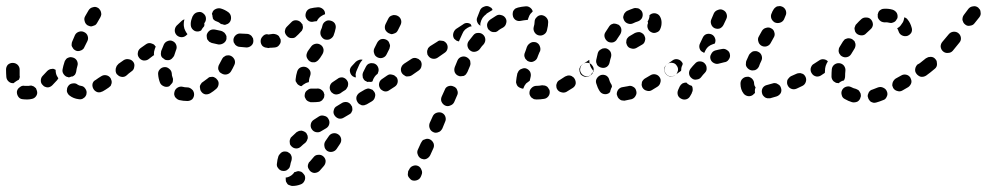

<svg xmlns="http://www.w3.org/2000/svg" viewBox="-42 -307 3264 635"><path d="M64 20Q73 18 78 10Q83 2 80 -7Q79 -11 77 -15Q74 -18 70 -21Q66 -23 62 -24Q57 -24 53 -23Q50 -23 48 -23Q43 -23 40 -23Q31 -25 24 -19Q16 -14 14 -5Q13 4 18 12Q23 20 32 21Q39 22 48 22Q56 22 64 20ZM227 21Q232 20 235 17Q239 15 241 11Q244 7 244 3Q246 -6 240 -14Q235 -22 226 -23Q219 -24 215 -27Q208 -33 198 -31Q189 -30 184 -23Q181 -19 180 -15Q179 -10 179 -6Q180 -1 182 2Q184 6 188 9Q201 19 218 21Q223 22 227 21ZM324 -23Q326 -27 327 -31Q328 -36 327 -40Q326 -44 324 -48Q319 -56 310 -58Q301 -60 293 -55Q283 -49 275 -43Q271 -41 268 -38Q265 -34 264 -30Q263 -25 264 -21Q265 -16 267 -13Q269 -9 273 -6Q277 -3 281 -2Q285 -1 290 -2Q294 -3 298 -5Q307 -10 317 -17Q321 -20 324 -23ZM149 -45Q150 -46 151 -48Q151 -48 151 -48Q145 -56 143 -65Q142 -70 142 -76Q139 -78 136 -79Q133 -80 129 -79Q125 -79 121 -77Q117 -75 114 -72Q106 -63 99 -56Q93 -50 93 -40Q93 -31 100 -25Q103 -21 107 -20Q111 -18 116 -18Q120 -18 124 -20Q128 -22 131 -25Q139 -33 147 -42Q148 -43 149 -45ZM-13 -37Q-20 -43 -21 -52Q-22 -64 -22 -77Q-22 -86 -16 -93Q-9 -99 0 -99Q9 -99 16 -93Q23 -86 23 -77Q23 -66 23 -57Q24 -53 23 -50Q22 -46 20 -43Q15 -41 11 -38Q7 -35 4 -33Q4 -32 4 -32Q4 -32 3 -32Q-6 -31 -13 -37ZM175 -55Q172 -57 169 -61Q166 -65 165 -69Q164 -73 165 -78Q167 -89 171 -101Q172 -106 175 -109Q177 -113 181 -115Q185 -117 190 -118Q194 -118 198 -117Q207 -115 212 -107Q217 -98 214 -89Q211 -79 210 -70Q209 -65 206 -60Q202 -56 198 -54Q197 -54 195 -54Q191 -53 186 -51Q186 -51 185 -51Q184 -51 184 -52Q179 -52 175 -55ZM387 -73Q389 -82 383 -90Q381 -94 377 -96Q373 -98 369 -99Q364 -100 360 -99Q356 -98 352 -95L350 -94Q342 -88 341 -79Q339 -70 344 -62Q347 -59 351 -56Q354 -54 359 -53Q363 -52 368 -53Q372 -54 376 -57L378 -59Q386 -64 387 -73ZM195 -161Q194 -157 196 -153Q198 -149 201 -145Q204 -142 208 -140Q212 -138 216 -138Q221 -138 225 -140Q229 -141 232 -144Q236 -147 237 -151Q242 -161 247 -171Q251 -179 248 -188Q245 -197 236 -201Q228 -205 219 -202Q210 -199 206 -191Q201 -180 197 -170Q195 -166 195 -161ZM238 -237Q240 -228 248 -223Q252 -221 256 -220Q261 -219 265 -221Q269 -222 273 -224Q277 -227 279 -231L290 -250Q292 -254 293 -259Q293 -263 292 -267Q291 -272 288 -275Q286 -279 282 -281Q274 -286 265 -283Q256 -281 251 -273L240 -254Q235 -246 238 -237Z M577 27H578Q587 27 594 21Q600 14 600 5Q600 0 598 -4Q597 -8 593 -11Q590 -14 586 -16Q582 -18 578 -18H577Q569 -18 562 -20Q553 -22 545 -17Q537 -12 535 -3Q534 1 534 5Q535 10 537 14Q540 17 543 20Q547 23 551 24Q564 27 577 27ZM681 -29Q682 -38 675 -45Q673 -48 669 -50Q665 -53 660 -53Q656 -53 651 -52Q647 -50 644 -47Q636 -41 629 -36Q625 -34 623 -30Q620 -26 619 -22Q619 -17 620 -13Q620 -9 623 -5Q628 3 637 5Q646 6 654 1Q664 -5 673 -13Q680 -19 681 -29ZM499 -22Q490 -26 487 -34Q482 -47 481 -61Q480 -70 486 -77Q492 -84 501 -85Q510 -86 517 -80Q525 -74 526 -65Q526 -57 529 -50Q531 -46 530 -42Q530 -37 528 -33Q528 -33 528 -33Q528 -33 528 -33Q524 -29 520 -24Q520 -24 519 -23Q518 -22 518 -22Q517 -22 516 -21Q507 -18 499 -22ZM402 -86Q404 -95 399 -102Q393 -110 384 -111Q375 -113 367 -108Q356 -100 350 -96Q347 -93 344 -89Q342 -85 341 -81Q340 -77 341 -72Q342 -68 344 -64Q350 -57 359 -55Q368 -53 376 -58Q382 -63 393 -71Q401 -76 402 -86ZM734 -109Q730 -118 722 -122Q718 -124 714 -124Q709 -124 705 -123Q701 -121 697 -118Q694 -115 692 -111Q688 -103 683 -94Q681 -91 680 -86Q679 -82 680 -77Q682 -73 684 -69Q687 -66 691 -64Q699 -59 708 -61Q717 -63 722 -71Q728 -81 733 -92Q737 -100 734 -109ZM466 -124 449 -111Q442 -106 432 -107Q423 -109 418 -116Q412 -124 414 -133Q415 -142 423 -148L440 -160Q444 -163 448 -164Q452 -165 457 -164Q461 -163 465 -161Q469 -159 471 -155Q472 -155 472 -154Q472 -154 473 -153Q471 -149 470 -145Q467 -137 467 -128Q467 -126 468 -125Q467 -124 467 -124Q467 -124 466 -124ZM490 -129Q490 -124 492 -120Q494 -116 498 -114Q501 -111 505 -109Q509 -108 514 -108Q518 -108 522 -110Q526 -112 529 -116Q532 -119 534 -123Q537 -132 540 -141Q544 -149 541 -158Q538 -167 529 -171Q521 -175 512 -171Q504 -168 500 -160Q495 -149 491 -138Q490 -133 490 -129ZM860 -155Q866 -162 866 -171Q867 -180 860 -187Q853 -193 844 -193L842 -194Q833 -194 827 -187Q820 -180 820 -171Q820 -162 826 -155Q833 -149 842 -149L844 -148Q853 -148 860 -155ZM789 -156Q796 -162 796 -172Q796 -176 795 -180Q793 -184 790 -188Q787 -191 783 -193Q779 -195 775 -195Q764 -196 754 -196Q745 -197 738 -191Q731 -185 730 -176Q730 -171 731 -167Q733 -163 736 -159Q739 -156 743 -154Q747 -152 751 -152Q761 -151 773 -150Q782 -150 789 -156ZM697 -164Q705 -169 707 -178Q707 -183 707 -187Q706 -191 703 -195Q701 -199 697 -201Q693 -204 689 -205Q678 -207 670 -209Q661 -211 653 -207Q645 -202 642 -193Q641 -189 642 -184Q642 -180 644 -176Q647 -172 650 -169Q654 -167 658 -165Q668 -163 680 -160Q689 -159 697 -164ZM559 -184Q550 -184 543 -190Q536 -197 536 -206Q536 -215 542 -222Q551 -231 559 -238Q561 -240 563 -241Q565 -242 568 -243Q565 -232 566 -221Q567 -212 571 -205Q574 -199 578 -194Q577 -193 575 -191Q568 -184 559 -184ZM597 -208Q590 -214 589 -223Q588 -234 592 -245Q594 -253 599 -259Q605 -266 614 -267Q623 -269 630 -263Q638 -257 639 -248Q640 -239 635 -232Q634 -231 634 -231Q633 -228 634 -227Q634 -226 634 -224Q634 -222 633 -220Q630 -217 628 -214Q625 -210 623 -206Q621 -205 618 -204Q616 -203 613 -203Q604 -202 597 -208ZM675 -236Q671 -237 667 -240Q664 -242 662 -246Q662 -249 661 -251Q661 -256 659 -261Q659 -262 659 -262Q659 -263 660 -264Q662 -273 671 -277Q679 -281 688 -279Q702 -275 714 -266Q721 -260 722 -251Q723 -241 718 -234Q715 -230 711 -228Q707 -226 703 -225Q702 -225 701 -225Q700 -225 699 -225Q696 -226 693 -227Q692 -227 691 -227Q690 -228 688 -228Q687 -229 686 -230Q681 -234 675 -236Z M923 272Q928 268 932 262Q935 262 937 261Q941 259 946 259Q950 260 954 261Q958 263 961 267Q964 270 966 274Q969 283 965 291Q961 300 952 303Q939 308 925 308Q921 308 917 306Q912 305 909 302Q906 298 904 294Q903 290 903 286Q903 284 903 283Q903 282 903 280Q905 280 906 280Q915 278 923 272ZM978 234Q979 230 983 227Q989 220 995 213Q1001 205 1011 205Q1020 204 1027 210Q1034 216 1035 225Q1035 235 1029 242Q1022 250 1015 258Q1009 264 999 265Q990 265 983 258Q983 258 983 258Q983 258 983 258Q981 255 979 252Q978 250 977 248Q976 245 976 243Q976 238 978 234ZM923 215Q923 211 921 207Q920 205 919 203Q918 202 916 200Q913 198 910 196Q910 196 909 196Q909 195 908 195Q904 194 899 194Q895 194 891 196Q887 198 884 202Q881 205 879 209Q875 221 874 233Q873 237 874 242Q875 246 878 249Q880 253 884 255Q888 258 892 258Q897 259 901 258Q906 257 909 254Q913 251 915 248Q917 244 918 239Q919 232 922 224Q923 220 923 215ZM1031 177Q1032 186 1040 192Q1048 197 1057 195Q1066 193 1071 186Q1077 177 1083 168Q1088 160 1086 151Q1084 142 1076 137Q1068 132 1059 134Q1050 136 1045 144Q1039 152 1034 160Q1029 168 1031 177ZM973 158Q975 154 976 150Q976 145 975 141Q973 137 971 133Q968 130 964 128Q960 126 955 125Q951 125 947 126Q942 128 939 130Q930 138 923 145Q919 148 918 152Q916 156 916 161Q916 165 917 170Q919 174 922 177Q929 184 938 184Q947 184 954 177Q960 171 968 165Q971 162 973 158ZM1047 103Q1049 94 1044 86Q1040 78 1030 76Q1021 73 1013 78Q1004 84 996 89Q988 94 986 103Q984 113 989 120Q994 128 1003 130Q1013 132 1020 127Q1028 122 1037 117Q1045 112 1047 103ZM1119 67Q1121 63 1123 59Q1124 54 1123 50Q1123 45 1120 42Q1116 34 1107 31Q1098 29 1090 33L1072 44Q1064 48 1062 57Q1059 66 1064 74Q1069 82 1078 85Q1087 87 1095 82L1112 72Q1116 70 1119 67ZM1198 14Q1201 5 1196 -3Q1193 -7 1190 -10Q1186 -12 1182 -13Q1178 -15 1173 -14Q1169 -13 1165 -11L1148 -1Q1140 4 1137 13Q1135 22 1140 30Q1142 34 1146 37Q1149 39 1154 41Q1158 42 1163 41Q1167 40 1171 38L1188 28Q1196 23 1198 14ZM1011 30Q1016 30 1020 27Q1024 25 1026 21Q1029 18 1030 14Q1031 9 1031 5Q1030 4 1030 4Q1030 3 1030 3Q1029 0 1028 -3Q1024 -9 1018 -12Q1012 -15 1005 -14Q999 -14 994 -14Q993 -14 991 -14Q982 -15 975 -9Q967 -4 966 5Q965 10 966 14Q968 19 970 22Q973 26 977 28Q981 30 985 31Q989 31 994 31Q1003 31 1011 30ZM1106 -17Q1109 -21 1109 -25Q1110 -29 1109 -34Q1108 -38 1105 -42Q1100 -49 1091 -51Q1081 -52 1074 -46Q1066 -41 1059 -36Q1051 -31 1049 -22Q1047 -13 1052 -5Q1054 -1 1058 1Q1061 4 1066 5Q1070 6 1074 5Q1079 4 1083 2Q1091 -4 1101 -10Q1104 -13 1106 -17ZM1273 -34Q1275 -43 1270 -51Q1267 -54 1263 -57Q1260 -59 1255 -60Q1251 -61 1247 -61Q1242 -60 1238 -57L1222 -46Q1214 -41 1212 -32Q1210 -23 1215 -15Q1217 -11 1221 -9Q1225 -6 1229 -5Q1234 -4 1238 -5Q1242 -6 1246 -9L1263 -20Q1271 -25 1273 -34ZM936 -38Q935 -42 936 -47Q937 -58 941 -71Q944 -80 952 -84Q961 -88 970 -85Q978 -82 983 -74Q987 -66 984 -57Q981 -49 980 -42Q980 -40 980 -38Q979 -37 979 -35Q978 -35 978 -35Q969 -33 961 -27Q958 -25 955 -22Q951 -22 947 -25Q943 -27 941 -30Q938 -34 936 -38ZM1186 -36Q1185 -36 1185 -36Q1178 -37 1172 -36Q1171 -37 1171 -37Q1170 -37 1170 -38Q1165 -39 1162 -43Q1160 -46 1158 -50Q1157 -55 1157 -59Q1157 -63 1159 -68L1168 -86Q1170 -90 1173 -93Q1176 -96 1180 -97Q1185 -99 1189 -98Q1194 -98 1198 -96Q1206 -92 1209 -83Q1212 -75 1208 -66L1207 -63Q1201 -59 1197 -53Q1192 -46 1190 -38Q1189 -38 1188 -37Q1188 -37 1187 -37Q1186 -36 1186 -36ZM1157 -109Q1157 -109 1158 -109Q1152 -111 1146 -109Q1140 -107 1135 -103Q1129 -96 1122 -89Q1115 -82 1115 -73Q1116 -63 1122 -57Q1125 -54 1128 -53Q1131 -51 1135 -51Q1134 -56 1134 -61Q1135 -69 1139 -77L1147 -95Q1151 -103 1157 -109ZM1329 -73Q1331 -83 1325 -90Q1320 -98 1311 -99Q1301 -101 1294 -95H1293Q1286 -90 1284 -80Q1283 -71 1288 -64Q1291 -60 1295 -58Q1298 -55 1303 -54Q1307 -54 1312 -55Q1316 -56 1320 -58V-59Q1328 -64 1329 -73ZM976 -111Q973 -115 972 -119Q971 -123 972 -128Q973 -132 975 -136L979 -142L987 -153Q992 -160 1001 -162Q1010 -164 1018 -159Q1026 -154 1028 -144Q1029 -135 1024 -127L1017 -116L1013 -111Q1010 -107 1007 -105Q1003 -102 999 -101Q995 -101 992 -101Q988 -101 985 -103Q984 -104 982 -104Q982 -104 982 -104Q982 -104 982 -105Q978 -107 976 -111ZM1194 -138Q1194 -134 1196 -129Q1197 -125 1200 -122Q1203 -119 1207 -117Q1216 -113 1224 -116Q1233 -119 1237 -128L1246 -146Q1247 -150 1248 -155Q1248 -159 1246 -163Q1245 -167 1242 -171Q1239 -174 1235 -176Q1226 -180 1217 -177Q1209 -173 1205 -165L1196 -147Q1194 -143 1194 -138ZM867 -150Q877 -151 882 -159Q888 -166 886 -176Q886 -176 886 -177Q886 -177 886 -177Q883 -182 881 -186Q881 -187 881 -187Q877 -191 872 -193Q866 -195 861 -195Q854 -194 847 -193Q846 -193 846 -193Q846 -193 846 -193Q846 -193 845 -193Q840 -194 836 -192Q832 -190 829 -187Q825 -184 823 -180Q822 -176 822 -172Q821 -162 828 -156Q834 -149 843 -149Q846 -148 847 -149Q858 -149 867 -150ZM1019 -190Q1023 -181 1031 -177Q1040 -174 1048 -177Q1057 -181 1061 -189Q1066 -202 1068 -213Q1070 -222 1065 -230Q1060 -237 1050 -239Q1041 -241 1034 -236Q1026 -231 1024 -221Q1023 -215 1019 -207Q1016 -198 1019 -190ZM958 -209Q960 -213 960 -218Q960 -220 959 -222Q959 -225 958 -227Q957 -228 956 -229Q954 -232 952 -234Q945 -240 936 -240Q927 -240 921 -233Q912 -224 907 -219Q904 -216 902 -212Q901 -208 900 -204Q900 -199 902 -195Q904 -191 907 -188Q913 -181 922 -181Q932 -180 938 -187Q944 -192 953 -202Q957 -205 958 -209ZM1232 -209Q1236 -201 1244 -197Q1248 -195 1252 -194Q1257 -194 1261 -196Q1265 -197 1269 -200Q1272 -203 1274 -207L1283 -225Q1287 -234 1284 -242Q1281 -251 1272 -255Q1268 -257 1264 -257Q1259 -258 1255 -256Q1251 -255 1247 -252Q1244 -249 1242 -245L1233 -227Q1229 -218 1232 -209ZM980 -237Q972 -242 969 -251Q967 -259 971 -268Q975 -276 984 -279Q996 -282 1010 -283Q1019 -283 1026 -277Q1033 -271 1033 -262Q1033 -261 1033 -261Q1033 -261 1033 -260Q1027 -258 1021 -254Q1013 -249 1008 -241Q1007 -239 1006 -237Q1002 -237 997 -236Q988 -233 980 -237Z M1307 267Q1306 272 1308 276Q1310 280 1313 283Q1316 287 1320 289Q1328 292 1337 289Q1346 286 1350 277L1352 272Q1356 263 1352 255Q1349 246 1341 242Q1332 238 1323 242Q1315 245 1311 254L1308 259Q1307 263 1307 267ZM1340 205Q1343 214 1352 218Q1356 219 1360 220Q1365 220 1369 218Q1373 216 1376 213Q1379 210 1381 206L1391 184Q1395 176 1392 167Q1388 158 1380 154Q1376 152 1371 152Q1367 152 1363 154Q1358 155 1355 158Q1352 162 1350 166L1340 188Q1336 196 1340 205ZM1379 117Q1382 126 1391 130Q1395 132 1399 132Q1404 132 1408 130Q1412 129 1415 126Q1419 122 1421 118L1430 96Q1434 88 1431 79Q1428 70 1419 66Q1411 63 1402 66Q1393 69 1389 78L1379 100Q1376 109 1379 117ZM1418 29Q1422 38 1430 42Q1439 46 1447 42Q1456 39 1460 31L1470 8Q1472 4 1472 0Q1472 -5 1470 -9Q1469 -13 1466 -16Q1462 -20 1458 -21Q1450 -25 1441 -22Q1432 -19 1429 -10L1419 12Q1415 21 1418 29ZM1772 11Q1777 4 1776 -5Q1776 -10 1773 -13Q1771 -17 1768 -20Q1764 -23 1760 -24Q1755 -25 1751 -25Q1741 -23 1730 -23Q1721 -22 1715 -15Q1709 -9 1709 1Q1709 5 1711 9Q1713 13 1716 16Q1720 19 1724 21Q1728 22 1732 22Q1745 22 1757 20Q1766 19 1772 11ZM1862 -30Q1863 -39 1858 -47Q1856 -51 1852 -53Q1849 -56 1844 -57Q1840 -58 1835 -57Q1831 -56 1827 -54Q1818 -48 1810 -43Q1806 -41 1803 -38Q1800 -34 1799 -30Q1797 -26 1798 -21Q1798 -17 1800 -13Q1805 -4 1814 -2Q1823 1 1831 -3Q1841 -9 1852 -16Q1860 -21 1862 -30ZM1677 -17Q1673 -19 1670 -22Q1667 -26 1666 -30Q1664 -34 1665 -39Q1666 -50 1669 -64Q1671 -69 1673 -72Q1676 -76 1680 -78Q1684 -80 1688 -81Q1692 -82 1697 -81Q1706 -78 1711 -70Q1715 -62 1713 -53Q1711 -46 1710 -40Q1704 -36 1698 -31Q1692 -24 1689 -15Q1689 -15 1689 -14Q1688 -14 1687 -14Q1686 -14 1685 -14Q1681 -15 1677 -17ZM1918 -65Q1920 -69 1921 -73Q1922 -78 1921 -82Q1920 -86 1917 -90Q1912 -98 1903 -99Q1894 -101 1886 -95L1884 -94Q1880 -91 1877 -87Q1875 -83 1874 -79Q1874 -75 1875 -70Q1876 -66 1878 -62Q1884 -55 1893 -53Q1902 -52 1910 -57L1912 -59Q1916 -61 1918 -65ZM1352 -89Q1354 -98 1349 -106Q1346 -109 1342 -112Q1338 -114 1334 -115Q1330 -116 1325 -115Q1321 -114 1317 -111L1294 -96Q1291 -93 1288 -89Q1286 -85 1285 -81Q1284 -77 1285 -72Q1286 -68 1288 -64Q1294 -57 1303 -55Q1312 -53 1320 -58L1343 -74Q1351 -80 1352 -89ZM1514 -97Q1514 -101 1513 -106Q1511 -110 1508 -113Q1505 -116 1501 -118Q1493 -122 1484 -119Q1475 -116 1471 -107Q1466 -96 1462 -85Q1459 -76 1462 -68Q1466 -59 1475 -56Q1479 -54 1484 -55Q1488 -55 1492 -56Q1496 -58 1499 -61Q1502 -65 1504 -69Q1508 -79 1512 -88Q1514 -92 1514 -97ZM1701 -153 1697 -141 1694 -133Q1692 -129 1692 -124Q1692 -120 1694 -116Q1695 -112 1699 -109Q1702 -105 1706 -104Q1715 -100 1723 -104Q1732 -108 1735 -116L1738 -124L1743 -136L1744 -137Q1747 -146 1743 -155Q1740 -163 1731 -167Q1727 -168 1722 -168Q1718 -168 1714 -166Q1710 -164 1707 -161Q1703 -158 1702 -154ZM1438 -146Q1440 -155 1435 -163Q1432 -167 1429 -169Q1425 -172 1421 -172Q1416 -173 1412 -173Q1407 -172 1404 -169L1380 -154Q1377 -151 1374 -148Q1372 -144 1371 -140Q1370 -135 1371 -131Q1371 -126 1374 -123Q1379 -115 1388 -113Q1397 -111 1405 -116L1428 -132Q1436 -137 1438 -146ZM1563 -178Q1562 -187 1555 -193Q1548 -199 1538 -198Q1529 -198 1523 -190Q1516 -181 1508 -171Q1503 -164 1504 -155Q1506 -145 1513 -140Q1517 -137 1521 -136Q1526 -135 1530 -136Q1535 -137 1538 -139Q1542 -141 1545 -145Q1551 -154 1558 -161Q1564 -169 1563 -178ZM1496 -209Q1503 -215 1512 -219Q1515 -220 1518 -220Q1516 -223 1515 -226Q1515 -226 1515 -227Q1509 -231 1502 -231Q1495 -231 1489 -226Q1479 -219 1466 -211Q1459 -205 1457 -196Q1455 -187 1460 -179Q1463 -176 1467 -173Q1471 -171 1476 -170Q1476 -171 1477 -173L1487 -195Q1490 -203 1496 -209ZM1726 -200Q1731 -192 1740 -190Q1749 -188 1757 -193Q1765 -198 1767 -207Q1771 -222 1771 -234Q1771 -243 1764 -250Q1758 -256 1749 -257Q1739 -257 1733 -250Q1726 -244 1726 -234Q1726 -227 1723 -217Q1721 -208 1726 -200ZM1622 -216Q1630 -221 1632 -230Q1635 -239 1630 -247Q1625 -255 1616 -257Q1607 -260 1599 -255Q1591 -250 1582 -244Q1580 -243 1579 -242Q1571 -236 1569 -227Q1568 -218 1573 -210Q1576 -207 1580 -204Q1583 -202 1588 -201Q1592 -201 1597 -201Q1601 -202 1605 -205Q1606 -206 1607 -207Q1614 -212 1622 -216ZM1537 -251 1546 -274Q1550 -282 1559 -285Q1568 -289 1576 -285Q1580 -283 1583 -281Q1586 -278 1587 -274Q1578 -269 1569 -263Q1567 -262 1566 -260Q1559 -255 1554 -248Q1549 -240 1547 -231Q1546 -227 1547 -222Q1539 -226 1536 -235Q1533 -243 1537 -251ZM1680 -238Q1671 -236 1663 -241Q1655 -247 1654 -256Q1653 -260 1654 -265Q1654 -269 1657 -273Q1659 -276 1663 -279Q1667 -281 1671 -282Q1683 -285 1696 -286Q1704 -287 1711 -282Q1718 -277 1720 -269Q1718 -268 1717 -266Q1710 -260 1707 -251Q1705 -247 1704 -242Q1703 -242 1702 -241Q1701 -241 1700 -241Q1690 -240 1680 -238Z M2060 10Q2065 2 2062 -7Q2060 -16 2052 -20Q2044 -25 2035 -22Q2026 -20 2018 -19Q2009 -18 2003 -11Q1997 -3 1998 6Q1999 10 2001 14Q2003 18 2007 21Q2010 24 2014 25Q2019 26 2023 26Q2035 24 2047 21Q2056 18 2060 10ZM1955 4Q1946 2 1941 -6Q1934 -17 1930 -31Q1927 -40 1932 -48Q1937 -56 1946 -59Q1955 -61 1963 -57Q1971 -52 1973 -43Q1975 -36 1978 -31Q1980 -28 1981 -26Q1982 -23 1982 -20Q1979 -15 1977 -8Q1976 -6 1976 -3Q1975 -2 1974 -1Q1973 0 1972 1Q1964 6 1955 4ZM2142 -34Q2145 -43 2140 -51Q2135 -59 2126 -61Q2117 -63 2109 -58Q2100 -53 2092 -48Q2088 -46 2085 -42Q2082 -39 2081 -35Q2080 -30 2080 -26Q2081 -21 2083 -17Q2088 -9 2097 -7Q2106 -4 2114 -9Q2123 -14 2132 -20Q2140 -25 2142 -34ZM2197 -65Q2199 -69 2200 -73Q2201 -77 2200 -82Q2199 -86 2196 -90Q2191 -98 2182 -99Q2173 -101 2165 -95Q2157 -90 2155 -81Q2154 -71 2159 -64Q2164 -56 2174 -54Q2183 -53 2190 -58L2191 -59Q2195 -61 2197 -65ZM1877 -81Q1878 -90 1886 -95Q1895 -101 1904 -107Q1904 -108 1905 -108Q1906 -109 1907 -109Q1907 -103 1908 -97Q1910 -87 1915 -80Q1918 -75 1922 -71Q1916 -66 1912 -60Q1912 -59 1912 -59Q1904 -53 1895 -55Q1886 -57 1881 -64Q1875 -72 1877 -81ZM1930 -100Q1931 -96 1933 -92Q1936 -88 1940 -86Q1943 -84 1948 -83Q1957 -81 1965 -86Q1972 -91 1974 -100Q1976 -110 1979 -119Q1981 -128 1977 -136Q1972 -144 1963 -147Q1959 -148 1954 -147Q1950 -147 1946 -144Q1942 -142 1939 -139Q1936 -135 1935 -131Q1932 -120 1930 -109Q1929 -105 1930 -100ZM2091 -172Q2094 -181 2089 -189Q2089 -189 2089 -190Q2089 -190 2089 -190Q2087 -192 2085 -195Q2079 -200 2072 -201Q2065 -201 2058 -198Q2051 -194 2041 -188Q2037 -186 2034 -182Q2031 -179 2030 -175Q2029 -170 2029 -166Q2030 -161 2032 -157Q2036 -149 2045 -147Q2054 -144 2062 -148Q2073 -154 2081 -159Q2089 -163 2091 -172ZM1958 -183Q1961 -174 1969 -169Q1977 -165 1986 -167Q1995 -170 1999 -178Q2004 -186 2009 -193Q2014 -201 2013 -210Q2012 -219 2004 -225Q2000 -227 1996 -228Q1992 -229 1987 -229Q1983 -228 1979 -226Q1975 -223 1973 -220Q1966 -210 1960 -200Q1955 -192 1958 -183ZM2142 -250Q2138 -259 2129 -262Q2121 -265 2112 -261Q2111 -260 2109 -259Q2107 -258 2106 -257Q2106 -255 2106 -253Q2105 -244 2100 -236Q2100 -236 2100 -235Q2100 -234 2101 -233Q2101 -232 2101 -231Q2101 -230 2101 -230Q2097 -221 2101 -212Q2104 -204 2113 -200Q2121 -196 2130 -200Q2139 -203 2142 -212Q2146 -221 2146 -232Q2146 -242 2142 -250ZM2025 -265Q2022 -262 2021 -258Q2019 -253 2019 -249Q2020 -244 2022 -240Q2026 -232 2035 -229Q2044 -226 2052 -230Q2060 -234 2067 -236Q2076 -239 2081 -247Q2085 -255 2083 -264Q2082 -268 2079 -272Q2076 -275 2072 -278Q2068 -280 2064 -280Q2059 -281 2055 -280Q2043 -276 2032 -271Q2028 -269 2025 -265Z M2200 8Q2203 16 2212 20Q2220 24 2229 21Q2237 18 2241 10L2245 3Q2245 2 2246 1Q2246 1 2246 0L2247 -2Q2249 -6 2249 -10Q2249 -15 2248 -19Q2247 -20 2247 -21Q2247 -22 2246 -23Q2238 -25 2232 -30Q2230 -32 2228 -34Q2221 -34 2215 -31Q2209 -27 2206 -21L2201 -10Q2197 -1 2200 8ZM2540 1Q2544 -7 2541 -16Q2540 -20 2537 -24Q2534 -27 2530 -29Q2526 -32 2522 -32Q2518 -33 2513 -31Q2504 -28 2495 -26Q2486 -24 2481 -17Q2476 -9 2478 0Q2479 5 2481 8Q2484 12 2488 15Q2491 17 2496 18Q2500 18 2505 18Q2515 15 2526 12Q2535 9 2540 1ZM2432 11Q2422 9 2417 2Q2407 -11 2407 -30Q2407 -40 2413 -46Q2420 -53 2429 -53Q2433 -54 2437 -52Q2442 -50 2445 -47Q2448 -44 2450 -40Q2452 -36 2452 -32Q2452 -28 2453 -26Q2453 -25 2453 -25Q2454 -23 2455 -21Q2456 -20 2457 -18Q2456 -15 2455 -12Q2454 -6 2455 0Q2454 2 2452 3Q2450 5 2448 7Q2441 12 2432 11ZM2623 -36Q2626 -45 2622 -53Q2620 -57 2617 -60Q2614 -63 2609 -64Q2605 -66 2601 -65Q2596 -65 2592 -63Q2583 -59 2574 -55Q2570 -53 2567 -49Q2564 -46 2562 -42Q2561 -38 2561 -33Q2561 -29 2563 -25Q2567 -16 2576 -13Q2584 -10 2593 -14Q2602 -18 2612 -23Q2620 -27 2623 -36ZM2295 -82Q2295 -91 2288 -98Q2282 -104 2272 -104Q2263 -104 2257 -97Q2249 -89 2242 -80Q2236 -72 2237 -63Q2238 -54 2246 -48Q2253 -42 2262 -44Q2272 -45 2277 -52Q2283 -60 2289 -66Q2296 -73 2295 -82ZM2684 -73Q2686 -82 2680 -90Q2675 -98 2666 -99Q2657 -101 2649 -95H2648Q2641 -90 2639 -80Q2638 -71 2643 -64Q2648 -56 2658 -54Q2667 -53 2674 -58L2675 -59Q2683 -64 2684 -73ZM2208 -71 2191 -59Q2183 -53 2174 -55Q2165 -56 2160 -64Q2157 -68 2156 -72Q2155 -76 2156 -81Q2157 -85 2159 -89Q2161 -93 2165 -95L2182 -107Q2190 -113 2199 -111Q2208 -109 2213 -102Q2214 -100 2215 -99Q2216 -97 2216 -96L2215 -92Q2211 -85 2211 -76Q2210 -74 2211 -73Q2210 -72 2209 -72Q2209 -71 2208 -71ZM2425 -97Q2424 -92 2426 -88Q2428 -84 2431 -81Q2434 -78 2438 -76Q2442 -74 2447 -74Q2451 -74 2455 -75Q2460 -77 2463 -80Q2466 -83 2468 -87Q2471 -96 2476 -106Q2480 -114 2477 -123Q2474 -132 2465 -136Q2461 -138 2457 -138Q2452 -138 2448 -137Q2444 -135 2441 -132Q2437 -129 2435 -125Q2430 -115 2426 -105Q2425 -101 2425 -97ZM2368 -110Q2374 -118 2372 -127Q2371 -136 2363 -141Q2355 -147 2346 -145Q2334 -143 2323 -140Q2314 -137 2310 -128Q2305 -120 2308 -111Q2311 -102 2320 -98Q2328 -94 2337 -97Q2345 -99 2353 -101Q2363 -102 2368 -110ZM2272 -146Q2269 -155 2273 -163L2282 -182Q2286 -191 2294 -194Q2303 -197 2312 -193Q2320 -189 2323 -180Q2326 -172 2322 -163Q2319 -162 2316 -161Q2307 -158 2301 -153Q2294 -147 2290 -138Q2288 -135 2287 -132Q2286 -133 2285 -133Q2284 -133 2284 -134Q2275 -137 2272 -146ZM2466 -170Q2468 -161 2476 -156Q2485 -151 2494 -154Q2503 -157 2507 -165L2517 -183Q2522 -191 2519 -200Q2517 -209 2509 -213Q2501 -218 2492 -215Q2483 -213 2478 -205L2468 -187Q2463 -179 2466 -170ZM2310 -227Q2313 -218 2321 -214Q2330 -210 2339 -213Q2347 -217 2351 -225L2360 -244Q2364 -252 2361 -261Q2358 -270 2349 -274Q2341 -278 2332 -274Q2323 -271 2319 -263L2311 -244Q2307 -236 2310 -227ZM2511 -265Q2512 -267 2512 -268L2516 -275Q2518 -279 2522 -282Q2525 -285 2529 -286Q2534 -287 2538 -287Q2543 -286 2547 -284Q2554 -280 2557 -272Q2560 -263 2556 -255Q2554 -250 2551 -243Q2547 -235 2538 -232Q2529 -229 2520 -233Q2512 -238 2509 -246Q2506 -255 2510 -263Q2511 -264 2511 -265Z M2886 20Q2889 17 2891 12Q2893 8 2893 4Q2893 -1 2891 -5Q2888 -13 2879 -17Q2871 -21 2862 -18Q2853 -14 2844 -11Q2840 -10 2837 -8Q2833 -5 2831 -1Q2829 3 2828 7Q2827 12 2829 16Q2830 21 2833 24Q2835 28 2839 30Q2843 32 2848 33Q2852 33 2856 32Q2867 29 2879 24Q2883 23 2886 20ZM2794 29Q2802 24 2804 15Q2806 11 2805 7Q2805 2 2802 -2Q2800 -6 2797 -9Q2793 -11 2789 -13Q2780 -15 2773 -19Q2765 -23 2756 -20Q2747 -17 2743 -9Q2739 -1 2742 8Q2744 17 2753 21Q2763 27 2776 31Q2785 33 2794 29ZM2968 -25Q2971 -29 2972 -33Q2973 -38 2972 -42Q2971 -46 2969 -50Q2964 -58 2955 -60Q2946 -62 2938 -57Q2929 -52 2920 -47Q2916 -44 2914 -41Q2911 -37 2910 -33Q2909 -29 2909 -24Q2910 -20 2912 -16Q2917 -8 2926 -6Q2935 -3 2943 -8Q2952 -13 2962 -19Q2966 -22 2968 -25ZM2723 -33Q2719 -35 2715 -38Q2712 -41 2710 -45Q2708 -49 2708 -54Q2708 -66 2709 -78Q2710 -87 2717 -93Q2725 -99 2734 -98Q2743 -97 2749 -90Q2755 -82 2754 -73Q2753 -64 2753 -55Q2753 -51 2752 -48Q2751 -44 2749 -41Q2740 -39 2733 -33Q2733 -32 2733 -32Q2733 -32 2732 -32Q2732 -32 2731 -32Q2727 -32 2723 -33ZM3027 -65Q3029 -69 3030 -73Q3031 -78 3030 -82Q3029 -86 3026 -90Q3021 -98 3012 -99Q3003 -101 2995 -95H2994Q2990 -92 2988 -88Q2986 -85 2985 -80Q2984 -76 2985 -71Q2986 -67 2989 -63Q2994 -56 3003 -54Q3012 -53 3020 -58L3021 -59Q3025 -61 3027 -65ZM2692 -97Q2694 -100 2696 -104Q2691 -110 2682 -111Q2674 -112 2667 -107Q2657 -100 2650 -96Q2646 -93 2643 -90Q2641 -86 2640 -82Q2639 -77 2640 -73Q2641 -68 2643 -65Q2648 -57 2657 -55Q2666 -53 2674 -58Q2679 -61 2686 -66Q2686 -73 2687 -81Q2688 -89 2692 -97ZM2732 -143Q2731 -139 2732 -135Q2733 -130 2736 -127Q2738 -123 2742 -121Q2750 -116 2759 -118Q2768 -120 2773 -128Q2779 -137 2784 -146Q2786 -149 2787 -154Q2788 -158 2787 -163Q2786 -167 2784 -171Q2781 -174 2777 -177Q2774 -179 2769 -180Q2765 -181 2760 -180Q2756 -179 2752 -177Q2749 -174 2746 -170Q2740 -161 2735 -152Q2732 -148 2732 -143ZM2941 -190Q2949 -186 2958 -188Q2967 -191 2972 -199Q2976 -207 2973 -216Q2969 -231 2960 -242Q2958 -245 2955 -247Q2952 -249 2949 -250Q2948 -245 2947 -241Q2945 -233 2939 -226Q2934 -218 2926 -214Q2925 -214 2925 -214Q2928 -209 2930 -203Q2933 -194 2941 -190ZM2786 -220Q2784 -216 2784 -212Q2785 -207 2786 -203Q2788 -199 2791 -196Q2798 -190 2808 -190Q2817 -190 2823 -197Q2830 -204 2837 -210Q2844 -216 2845 -225Q2845 -235 2839 -242Q2833 -249 2824 -249Q2814 -250 2807 -244Q2799 -237 2791 -228Q2787 -225 2786 -220ZM2862 -263Q2863 -268 2866 -271Q2869 -274 2873 -276Q2877 -278 2882 -278Q2896 -279 2910 -275Q2919 -272 2924 -264Q2928 -256 2926 -247Q2924 -243 2921 -239Q2919 -236 2915 -234Q2911 -232 2906 -231Q2902 -231 2898 -232Q2891 -234 2884 -233Q2878 -233 2872 -236Q2867 -239 2863 -245Q2863 -246 2862 -248Q2861 -249 2861 -251Q2861 -253 2861 -255Q2860 -259 2862 -263Z M3055 -86Q3057 -90 3057 -95Q3057 -99 3056 -104Q3055 -108 3052 -111Q3049 -115 3045 -117Q3041 -119 3036 -119Q3032 -119 3028 -118Q3023 -116 3020 -114Q3007 -103 2995 -94Q2987 -89 2986 -79Q2984 -70 2990 -63Q2995 -55 3004 -53Q3013 -52 3021 -57Q3035 -67 3049 -79Q3053 -82 3055 -86ZM3136 -182Q3135 -191 3128 -197Q3121 -203 3111 -202Q3102 -201 3096 -194Q3085 -181 3075 -169Q3069 -162 3069 -153Q3070 -143 3077 -137Q3084 -131 3093 -132Q3103 -132 3109 -139Q3119 -152 3131 -166Q3137 -173 3136 -182ZM3201 -258Q3202 -262 3201 -267Q3201 -271 3199 -275Q3196 -279 3193 -282Q3185 -288 3176 -286Q3167 -285 3161 -278L3146 -258Q3143 -254 3142 -250Q3141 -246 3141 -241Q3142 -237 3144 -233Q3146 -229 3150 -226Q3157 -220 3166 -222Q3176 -223 3181 -230L3197 -250Q3200 -254 3201 -258Z"/></svg>

Font: FRB American Cursive Dashed Extrabold
Style: Bold Italic
Weight: 800
Italic angle: -25°
Version: Version 2.0;Modular Font Editor K font №1